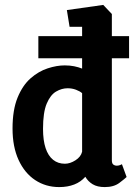

<svg xmlns="http://www.w3.org/2000/svg" viewBox="-20 -757 554 781"><path d="M136 -610H505V-520H136ZM221 4Q166 4 123 -24.5Q80 -53 55.5 -106.5Q31 -160 31 -234Q31 -310 51.5 -360Q72 -410 104.5 -438.5Q137 -467 174 -479Q211 -491 243 -491Q264 -491 281.5 -487.5Q299 -484 314 -478V-648H263L252 -716L400 -737L435 -700V-105Q435 -92 441 -87.5Q447 -83 454 -83Q462 -83 468.5 -85.5Q475 -88 476 -89L495 -37Q488 -30 465.5 -13Q443 4 406 4Q376 4 357 -7.5Q338 -19 327 -38Q309 -17 282 -6.5Q255 4 221 4ZM244 -91Q265 -91 287 -105Q309 -119 314 -140V-378Q305 -386 289 -392Q273 -398 255 -398Q231 -398 208 -384.5Q185 -371 170 -335.5Q155 -300 155 -233Q155 -186 165.5 -154.5Q176 -123 196 -107Q216 -91 244 -91Z"/></svg>

Font: Kreon Light
Style: Bold
Weight: 700
Version: Version 2.002